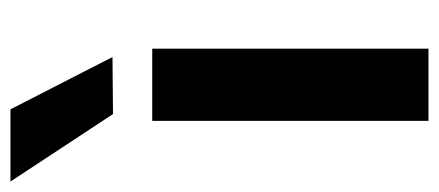

<svg xmlns="http://www.w3.org/2000/svg" viewBox="-299 -583 839 367"><g transform="rotate(-90 120.5 -399.5)"><path d="M73 -528H211V0H73ZM-43 -799H95L195 -604L86 -603Z"/></g></svg>

Font: Lopes Sans
Style: Bold
Weight: 700
Designer: Gabriel Lam, Diego Maldonado
Foundry: TypeRant, Foresti Design
Version: Version 4.000